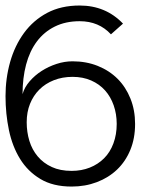

<svg xmlns="http://www.w3.org/2000/svg" viewBox="-24 -668 590 699"><path d="M467.8 -216.8Q467.8 -164.1 450.4 -122.1Q433.1 -80.1 402.1 -50.5Q371.1 -21 328.6 -4.9Q286.1 11.2 236.8 11.2Q168.9 11.2 123 -16.4Q77.1 -43.9 49.1 -89.4Q21 -134.8 8.5 -194.3Q-3.9 -253.9 -3.9 -317.9Q-3.9 -382.8 12.9 -442.4Q29.8 -502 63.5 -548.1Q97.2 -594.2 147.7 -621.1Q198.2 -647.9 266.1 -647.9Q360.8 -647.9 423.8 -582L379.9 -543Q335.9 -590.8 266.1 -590.8Q214.8 -590.8 175.5 -571.3Q136.2 -551.8 110.1 -516.8Q84 -481.9 71 -432.9Q58.1 -383.8 58.1 -325.2Q64.9 -350.1 84 -372.1Q103 -394 127.9 -409.9Q152.8 -425.8 181.9 -435.3Q210.9 -444.8 240.2 -444.8Q290 -444.8 332 -428Q374 -411.1 404.1 -381.1Q434.1 -351.1 450.9 -309.1Q467.8 -267.1 467.8 -216.8ZM400.9 -216.8Q400.9 -252.9 389.9 -284.4Q378.9 -315.9 358.4 -338.9Q337.9 -361.8 307.9 -375Q277.8 -388.2 240.2 -388.2Q203.1 -388.2 172.1 -376Q141.1 -363.8 119.1 -341.8Q97.2 -319.8 85.2 -289.8Q73.2 -259.8 73.2 -223.1Q73.2 -187 83 -155Q92.8 -123 113.3 -98.6Q133.8 -74.2 164.3 -60.1Q194.8 -45.9 236.8 -45.9Q272.9 -45.9 303 -57.9Q333 -69.8 355 -91.8Q377 -113.8 388.9 -146Q400.9 -178.2 400.9 -216.8Z"/></svg>

Font: Anonymous Pro
Style: Regular
Weight: 400
Monospace: yes
Designer: Mark Simonson
Version: Version 1.003